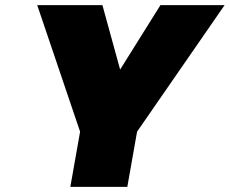

<svg xmlns="http://www.w3.org/2000/svg" viewBox="-20 -728 895 748"><path d="M855 -708 514 -215 476 0H254L292 -215L125 -708H379L448 -457L605 -708Z"/></svg>

Font: Fz Poppins Black
Style: Italic
Weight: 900
Italic angle: -10°
Designer: Ninad Kale (Devanagari), Jonny Pinhorn (Latin)
Foundry: Indian Type Foundry
Version: Vit hóa bi Vntype.Com & FontZin.Com